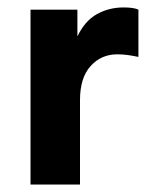

<svg xmlns="http://www.w3.org/2000/svg" viewBox="-20 -496 421 516"><path d="M62 0V-470H188V-398Q208 -440 240.5 -458Q273 -476 312 -476Q340 -476 352 -470V-343Q338 -346 324 -348Q310 -350 295 -350Q252 -350 223.5 -318.5Q195 -287 195 -227V0Z"/></svg>

Font: Celebes
Style: Bold
Weight: 700
Designer: Anugrah Pasau
Foundry: Lafontype
Version: Version 1.000; ttfautohint (v1.8.4)